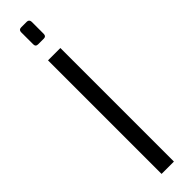

<svg xmlns="http://www.w3.org/2000/svg" viewBox="-323 -905 880 880"><g transform="rotate(-45 117.0 -465.0)"><path d="M77 0V-736H157V0ZM97 -820Q81 -820 81 -836V-914Q81 -930 97 -930H134Q141 -930 145 -925.5Q149 -921 149 -914V-836Q149 -820 134 -820Z"/></g></svg>

Font: Exo Thin
Style: Regular
Weight: 400
Version: Version 2.000